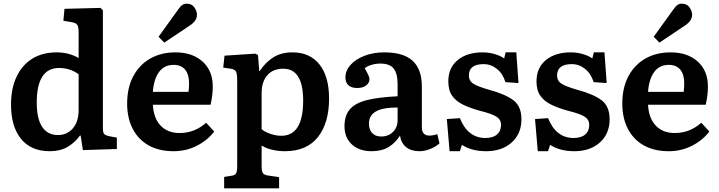

<svg xmlns="http://www.w3.org/2000/svg" viewBox="-20 -809 3914 1045"><path d="M251 14Q149 14 94.5 -53Q40 -120 40 -240Q40 -327 70 -391Q100 -455 155.5 -489.5Q211 -524 289 -524Q323 -524 354 -515.5Q385 -507 408 -493V-631Q408 -663 400.5 -674Q393 -685 366 -689L325 -696L331 -761L527 -766L540 -753V-112Q540 -89 546 -81Q552 -73 573 -68L616 -60V2L431 8L419 -71H415Q387 -32 347 -9Q307 14 251 14ZM295 -74Q346 -74 377 -111Q408 -148 408 -210V-405Q361 -439 301 -439Q180 -439 180 -250Q180 -163 209.5 -118.5Q239 -74 295 -74Z M925 14Q845 14 788.5 -18Q732 -50 702 -108.5Q672 -167 672 -245Q672 -332 705.5 -394.5Q739 -457 798 -490.5Q857 -524 935 -524Q1027 -524 1082.5 -474Q1138 -424 1138 -338Q1138 -291 1126 -239H812Q816 -165 854.5 -125Q893 -85 957 -85Q1000 -85 1036 -99.5Q1072 -114 1102 -141L1146 -93Q1109 -45 1051 -15.5Q993 14 925 14ZM812 -309H1006Q1009 -330 1009 -356Q1009 -404 987.5 -430Q966 -456 925 -456Q874 -456 845.5 -417Q817 -378 812 -309ZM874 -577 843 -609 951 -759Q963 -776 973 -782.5Q983 -789 996 -789Q1024 -789 1038 -768.5Q1052 -748 1052 -729Q1052 -697 1016 -672Z M1200 216V154L1243 147Q1258 145 1264.5 135Q1271 125 1271 99V-371Q1271 -408 1264 -420Q1257 -432 1236 -435L1195 -441L1202 -506L1369 -517L1384 -510L1391 -423H1394Q1426 -471 1468.5 -497.5Q1511 -524 1572 -524Q1666 -524 1718.5 -458.5Q1771 -393 1771 -273Q1771 -139 1710 -62.5Q1649 14 1531 14Q1495 14 1461 6Q1427 -2 1404 -17V98Q1404 122 1410.5 132.5Q1417 143 1437 146L1499 155V216ZM1511 -70Q1630 -70 1630 -261Q1630 -435 1522 -435Q1465 -435 1434.5 -399Q1404 -363 1404 -303V-106Q1421 -91 1451.5 -80.5Q1482 -70 1511 -70Z M2003 14Q1935 14 1895 -23Q1855 -60 1855 -122Q1855 -180 1884 -214Q1913 -248 1976.5 -264Q2040 -280 2144 -285V-351Q2144 -409 2122.5 -436Q2101 -463 2050 -463Q2026 -463 2002 -456Q1978 -449 1965 -437Q1991 -394 1991 -379Q1991 -358 1973 -344Q1955 -330 1924 -330Q1893 -330 1876.5 -345Q1860 -360 1860 -387Q1860 -425 1888 -456Q1916 -487 1964 -505.5Q2012 -524 2072 -524Q2176 -524 2226 -478Q2276 -432 2276 -338V-116Q2276 -71 2317 -71Q2336 -71 2360 -79L2372 -29Q2353 -11 2322.5 1.5Q2292 14 2263 14Q2217 14 2190 -8.5Q2163 -31 2157 -71Q2133 -32 2095.5 -9Q2058 14 2003 14ZM2055 -66Q2094 -66 2119 -91Q2144 -116 2144 -155V-224Q2064 -224 2026 -202.5Q1988 -181 1988 -136Q1988 -104 2005.5 -85Q2023 -66 2055 -66Z M2427 14 2412 -161 2483 -166Q2526 -58 2622 -58Q2663 -58 2685 -77Q2707 -96 2707 -129Q2707 -158 2682 -174Q2657 -190 2592 -206Q2541 -220 2502 -238.5Q2463 -257 2441.5 -287Q2420 -317 2420 -366Q2420 -440 2471 -482Q2522 -524 2606 -524Q2641 -524 2673 -514.5Q2705 -505 2724 -491L2732 -524H2790L2802 -357L2731 -362Q2717 -408 2684.5 -434Q2652 -460 2612 -460Q2532 -460 2532 -398Q2532 -369 2556 -353.5Q2580 -338 2643 -320Q2729 -297 2773.5 -264Q2818 -231 2818 -160Q2818 -81 2765 -33.5Q2712 14 2626 14Q2584 14 2550.5 4.5Q2517 -5 2494 -21L2483 14Z M2907 14 2892 -161 2963 -166Q3006 -58 3102 -58Q3143 -58 3165 -77Q3187 -96 3187 -129Q3187 -158 3162 -174Q3137 -190 3072 -206Q3021 -220 2982 -238.5Q2943 -257 2921.5 -287Q2900 -317 2900 -366Q2900 -440 2951 -482Q3002 -524 3086 -524Q3121 -524 3153 -514.5Q3185 -505 3204 -491L3212 -524H3270L3282 -357L3211 -362Q3197 -408 3164.5 -434Q3132 -460 3092 -460Q3012 -460 3012 -398Q3012 -369 3036 -353.5Q3060 -338 3123 -320Q3209 -297 3253.5 -264Q3298 -231 3298 -160Q3298 -81 3245 -33.5Q3192 14 3106 14Q3064 14 3030.5 4.5Q2997 -5 2974 -21L2963 14Z M3620 14Q3540 14 3483.5 -18Q3427 -50 3397 -108.5Q3367 -167 3367 -245Q3367 -332 3400.5 -394.5Q3434 -457 3493 -490.5Q3552 -524 3630 -524Q3722 -524 3777.5 -474Q3833 -424 3833 -338Q3833 -291 3821 -239H3507Q3511 -165 3549.5 -125Q3588 -85 3652 -85Q3695 -85 3731 -99.5Q3767 -114 3797 -141L3841 -93Q3804 -45 3746 -15.5Q3688 14 3620 14ZM3507 -309H3701Q3704 -330 3704 -356Q3704 -404 3682.5 -430Q3661 -456 3620 -456Q3569 -456 3540.5 -417Q3512 -378 3507 -309ZM3569 -577 3538 -609 3646 -759Q3658 -776 3668 -782.5Q3678 -789 3691 -789Q3719 -789 3733 -768.5Q3747 -748 3747 -729Q3747 -697 3711 -672Z"/></svg>

Font: Literata 12pt SemiBold
Style: Regular
Weight: 600
Designer: Latin by Veronika Burian and Jose Scaglione. Greek by Irene Vlachou. Cyrillic by Vera Evstafieva.
Foundry: TypeTogether
Version: Version 3.002